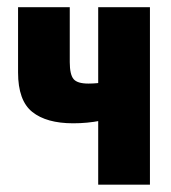

<svg xmlns="http://www.w3.org/2000/svg" viewBox="-20 -504 466 524"><path d="M170.4 -334.5V-484.4H29.3V-306.2Q29.3 -229.5 68.1 -198.5Q106.9 -167.5 179.7 -167.5Q218.3 -167.5 254.4 -174.6Q290.5 -181.6 319.3 -193.4V-295.9Q294.9 -285.6 270.8 -280.8Q246.6 -275.9 221.2 -275.9Q190.9 -275.9 180.7 -288.3Q170.4 -300.8 170.4 -334.5ZM389.2 -484.4H248V0H389.2Z"/></svg>

Font: Roboto Flex
Style: wght 700 wdth 25 opsz 34 GRAD 0.00 slnt 0.00 XTRA 468 XOPQ 96 YOPQ 79 YTLC 514 YTUC 712 YTAS 750 YTDE -203.00 YTFI 738
Weight: 700
Width: 1
Designer: Berlow after Robertson
Foundry: Google
Version: Version 3.100